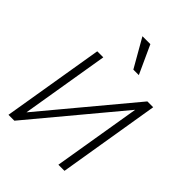

<svg xmlns="http://www.w3.org/2000/svg" viewBox="-216 -851 955 955"><g transform="rotate(45 261.0 -374.0)"><path d="M414.1 0H371.1L447.8 -461.9H446.8L61.5 0H20L108.9 -535.6H151.4L74.7 -73.2H75.7L461.4 -535.6H502.4ZM300.3 -598.1 214.8 -747.6H270.5L338.9 -598.1Z"/></g></svg>

Font: Inter Display Extra Light
Style: Italic
Weight: 200
Italic angle: -9.39999°
Designer: Rasmus Andersson
Foundry: rsms
Version: Version 4.000;git-4fc901f